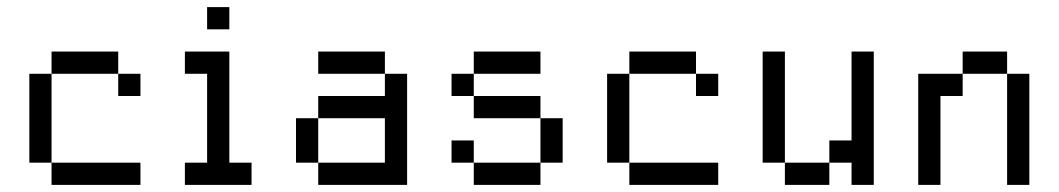

<svg xmlns="http://www.w3.org/2000/svg" viewBox="-20 -520 2978 540"><path d="M125 -375V-312.5H312.5V-375ZM312.5 -312.5V-250H375V-312.5ZM125 -312.5H62.5V-62.5H125ZM125 -62.5V0H375V-62.5Z M562.5 -500V-437.5H625V-500ZM500 -375V-312.5H562.5V-62.5H500V0H687.5V-62.5H625V-375Z M875 -375V-312.5H1062.5V-375ZM1062.5 -312.5V-250H875V-187.5H1062.5V-62.5H875V0H1125V-312.5ZM875 -62.5V-187.5H812.5V-62.5Z M1312.5 -375V-312.5H1500V-375ZM1312.5 -312.5H1250V-250H1312.5ZM1312.5 -250V-187.5H1500V-250ZM1500 -187.5V-62.5H1562.5V-187.5ZM1500 -62.5H1312.5V0H1500ZM1312.5 -62.5V-125H1250V-62.5Z M1750 -375V-312.5H1937.5V-375ZM1937.5 -312.5V-250H2000V-312.5ZM1750 -312.5H1687.5V-62.5H1750ZM1750 -62.5V0H2000V-62.5Z M2125 -375V-62.5H2187.5V-375ZM2187.5 -62.5V0H2312.5V-62.5ZM2312.5 -62.5H2375V0H2437.5V-375H2375V-125H2312.5Z M2687.5 -375V-312.5H2812.5V-375ZM2812.5 -312.5V0H2875V-312.5ZM2687.5 -312.5H2562.5V0H2625V-250H2687.5Z"/></svg>

Font: Medodica
Style: Regular
Weight: 400
Version: Version 001.000